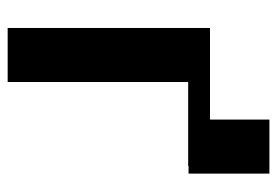

<svg xmlns="http://www.w3.org/2000/svg" viewBox="-131 -592 723 501"><g transform="rotate(90 230.5 -341.5)"><path d="M53 0H194V-471H413V-472H433V-683H292V-528H53Z"/></g></svg>

Font: Aerodynamic
Style: Regular
Weight: 500
Designer: Google
Version: Version 2.000980; 2014